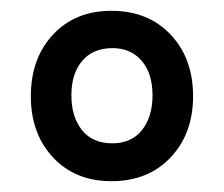

<svg xmlns="http://www.w3.org/2000/svg" viewBox="-20 -749 415 355"><path d="M186 -414Q119 -414 78 -458Q37 -502 37 -571Q37 -641 78 -685Q119 -729 186 -729Q254 -729 295.5 -685Q337 -641 337 -571Q337 -502 295.5 -458Q254 -414 186 -414ZM188 -484Q223 -484 242.5 -508.5Q262 -533 262 -573Q262 -613 242 -636.5Q222 -660 188 -660Q152 -660 132 -636.5Q112 -613 112 -573Q112 -533 131.5 -508.5Q151 -484 188 -484Z"/></svg>

Font: Noto Serif Armenian SemiCondensed ExtraBold
Style: Regular
Weight: 800
Width: 4
Designer: Monotype Design Team
Foundry: Monotype Imaging Inc.
Version: Version 2.008; ttfautohint (v1.8.4.7-5d5b)